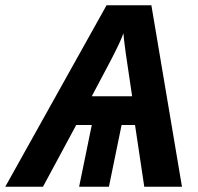

<svg xmlns="http://www.w3.org/2000/svg" viewBox="-65 -708 752 728"><path d="M625 0H482L447 -234H396L348 0H235L283 -234H224L98 0H-45L339 -688H509ZM403 -582Q393 -552 355 -479L283 -343H436L412 -505Q403 -571 403 -582Z"/></svg>

Font: Libra Sans
Style: Bold Italic
Weight: 700
Italic angle: -12°
Foundry: Context Ltd
Version: Version 1.002